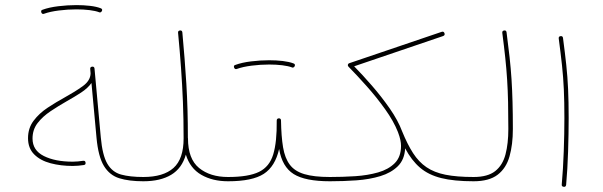

<svg xmlns="http://www.w3.org/2000/svg" viewBox="-20 -718 2344 746"><path d="M88.9 -181.2Q88.9 -220.2 110.6 -249Q132.3 -277.8 165.3 -299.6Q198.2 -321.3 231.9 -339.8Q271 -361.3 301 -382.8Q331.1 -404.3 332 -432.6L330.6 -449.7Q329.6 -458 337.9 -459Q346.2 -460 347.2 -451.7L371.6 -184.6Q377.9 -114.7 397 -82Q416 -49.3 450.4 -39.8Q484.9 -30.3 536.6 -30.3H537.1Q545.4 -30.3 545.4 -22Q545.4 -13.7 537.1 -13.7H536.6Q481.4 -13.7 443.6 -25.4Q405.8 -37.1 383.8 -73.2Q361.8 -109.4 355 -182.6L335.4 -395.5Q321.3 -375.5 295.2 -358.4Q269 -341.3 239.3 -324.7Q207.5 -306.6 176.8 -286.1Q146 -265.6 126.2 -240Q106.4 -214.4 106.4 -179.7Q106.4 -133.8 150.4 -111.8Q194.3 -89.8 262.7 -89.8Q272.9 -89.8 282.7 -90.8Q292.5 -91.8 303.2 -93.3Q311.5 -94.2 312.5 -85.9Q313.5 -77.6 305.2 -76.7Q294.4 -75.2 284.2 -74.2Q273.9 -73.2 262.7 -73.2Q216.3 -73.2 176.5 -83.7Q136.7 -94.2 112.8 -118.2Q88.9 -142.1 88.9 -181.2ZM140.6 -669.4Q137.7 -678.2 145.5 -680.2Q170.9 -689.5 206.5 -693.8Q242.2 -698.2 276.9 -698.2Q304.7 -698.2 329.6 -695.3Q354.5 -692.4 371.1 -686Q379.4 -683.1 376 -675.3Q375 -672.9 371.8 -670.7Q368.7 -668.5 365.2 -670.4Q351.6 -675.8 327.9 -678.7Q304.2 -681.6 276.9 -681.6Q242.7 -681.6 208.5 -677.2Q174.3 -672.9 151.4 -664.6Q144 -661.6 140.6 -669.4Z M528.8 -22Q528.8 -30.3 537.1 -30.3Q614.7 -30.3 654.1 -65.4Q693.4 -100.6 693.4 -180.2Q693.4 -255.9 690.7 -322.8Q688 -389.6 683.3 -454.8Q678.7 -520 671.9 -590.3Q670.9 -598.6 679.2 -599.6Q687.5 -600.6 688.5 -592.3Q698.2 -487.3 704.1 -391.6Q710 -295.9 710 -182.6Q710.4 -181.6 710.4 -180.2Q710.4 -100.6 753.4 -65.4Q796.4 -30.3 865.7 -30.3H866.2Q874.5 -30.3 874.5 -22Q874.5 -13.7 866.2 -13.7H865.7Q806.2 -13.7 762.5 -38.6Q718.8 -63.5 702.1 -117.2Q687 -64 645 -38.8Q603 -13.7 537.1 -13.7Q528.8 -13.7 528.8 -22Z M857.4 -22Q857.4 -30.3 866.2 -30.3Q945.8 -30.3 986.6 -50.3Q1027.3 -70.3 1041.7 -118.4Q1056.2 -166.5 1055.2 -249.5Q1055.2 -258.3 1064.5 -258.3Q1071.8 -257.3 1071.8 -250Q1072.8 -188 1079.8 -145.8Q1086.9 -103.5 1106 -78.1Q1125 -52.7 1162.4 -41.5Q1199.7 -30.3 1261.7 -30.3H1262.2Q1270.5 -30.3 1270.5 -22Q1270.5 -13.7 1262.2 -13.7H1261.7Q1166 -13.7 1121.1 -41.7Q1076.2 -69.8 1064.5 -139.2Q1049.3 -71.3 1004.9 -42.5Q960.4 -13.7 866.2 -13.7Q857.4 -13.7 857.4 -22ZM889.6 -455.1Q886.7 -463.9 894.5 -465.8Q919.9 -475.1 955.6 -479.5Q991.2 -483.9 1025.9 -483.9Q1053.7 -483.9 1078.6 -481Q1103.5 -478 1120.1 -471.7Q1128.4 -468.8 1125 -460.9Q1124 -458.5 1120.8 -456.3Q1117.7 -454.1 1114.3 -456.1Q1100.6 -461.4 1076.9 -464.4Q1053.2 -467.3 1025.9 -467.3Q991.7 -467.3 957.5 -462.9Q923.3 -458.5 900.4 -450.2Q893.1 -447.3 889.6 -455.1Z M1253.9 -22Q1253.9 -30.3 1262.2 -30.3Q1311 -30.3 1359.9 -33.4Q1408.7 -36.6 1449 -48.1Q1489.3 -59.6 1513.7 -84Q1538.1 -108.4 1538.1 -150.9Q1538.1 -173.3 1527.3 -201.7Q1526.9 -203.6 1525.9 -205.6Q1509.3 -247.6 1476.3 -293.7Q1443.4 -339.8 1405 -382.8Q1366.7 -425.8 1334.5 -458.5Q1331.5 -461.4 1331.5 -464.4Q1331.5 -470.7 1337.9 -472.7L1695.8 -594.2Q1704.1 -597.2 1707 -588.9Q1710 -580.6 1700.7 -577.6L1356 -460.4Q1388.2 -427.7 1425.3 -385Q1462.4 -342.3 1494.4 -296.4Q1526.4 -250.5 1542.5 -207.5Q1563 -157.2 1585 -123Q1606.9 -88.9 1637 -68.4Q1667 -47.9 1710.9 -39.1Q1754.9 -30.3 1819.8 -30.3H1820.3Q1828.6 -30.3 1828.6 -22Q1828.6 -13.7 1820.3 -13.7H1819.8Q1744.1 -13.7 1694.3 -26.1Q1644.5 -38.6 1611.8 -66.7Q1579.1 -94.7 1554.2 -141.6Q1551.8 -97.7 1525.6 -72Q1499.5 -46.4 1457.8 -33.7Q1416 -21 1365.2 -17.3Q1314.5 -13.7 1262.2 -13.7Q1253.9 -13.7 1253.9 -22Z M1812 -22Q1812 -30.3 1820.3 -30.3Q1875 -30.3 1904.1 -53.2Q1933.1 -76.2 1944.1 -118.2Q1955.1 -160.2 1955.1 -216.8Q1955.1 -274.9 1954.1 -320.8Q1953.1 -366.7 1950.4 -408.4Q1947.8 -450.2 1943.1 -493.9Q1938.5 -537.6 1931.6 -590.3Q1930.7 -598.6 1939 -599.6Q1947.3 -600.6 1948.2 -592.3Q1955.1 -539.6 1960 -495.6Q1964.8 -451.7 1967.5 -409.7Q1970.2 -367.7 1971.4 -321.3Q1972.7 -274.9 1972.7 -216.8Q1972.7 -156.2 1959.7 -110.4Q1946.8 -64.5 1913.6 -39.1Q1880.4 -13.7 1820.3 -13.7Q1812 -13.7 1812 -22Z M2150.9 -568.4Q2149.9 -576.7 2158.2 -577.6Q2166.5 -578.6 2167.5 -570.3Q2175.3 -511.7 2180.2 -465.8Q2185.1 -419.9 2187.3 -371.8Q2189.5 -323.7 2189.5 -259.3Q2189.5 -198.7 2187.3 -129.9Q2185.1 -61 2179.7 0Q2178.7 8.8 2170.4 7.8Q2161.6 6.8 2162.6 -1Q2168 -61 2170.4 -129.9Q2172.9 -198.7 2172.9 -259.3Q2172.9 -323.2 2170.7 -370.8Q2168.5 -418.5 2163.6 -464.1Q2158.7 -509.8 2150.9 -568.4Z"/></svg>

Font: Mikhak-FD Thin
Style: Regular
Weight: 100
Designer: Amin Abedi
Version: Version 3.2